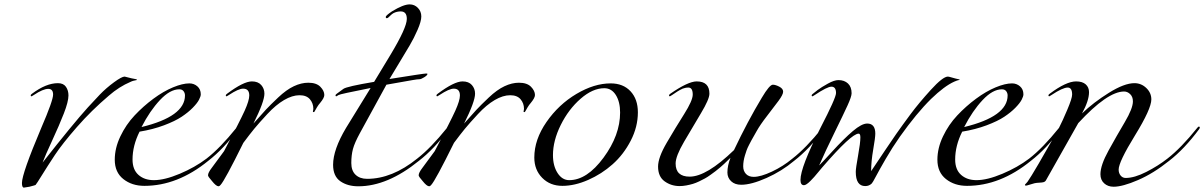

<svg xmlns="http://www.w3.org/2000/svg" viewBox="-20 -831 5488 875"><path d="M476 -395Q397 -328 330.5 -252Q264 -176 230 -124.5Q196 -73 171 -32.5Q146 8 142 12Q141 13 114 20Q90 24 89 24Q80 24 80 3Q80 -40 168 -248Q222 -373 222 -400Q222 -426 200 -426Q176 -426 134 -398Q125 -392 124 -392Q120 -392 120 -396Q120 -400 126 -404Q190 -452 244 -452Q269 -452 280.5 -435.5Q292 -419 292 -396Q292 -368 271 -314Q250 -260 218 -191Q186 -122 174 -90Q313 -267 380 -341Q406 -369 435 -400Q464 -430 499.5 -456Q535 -482 548 -482L580 -474Q584 -473 590.5 -472Q597 -471 600.5 -470Q604 -469 604 -467Q604 -466 600 -465.5Q596 -465 588.5 -463Q581 -461 575 -458Q523 -436 476 -395Z M625 -252Q823 -300 823 -396Q823 -407 816.5 -415.5Q810 -424 797 -424Q755 -424 709 -375Q663 -326 625 -252ZM638 16Q581 16 542 -15Q503 -46 503 -103Q503 -156 528.5 -209.5Q554 -263 593.5 -305Q633 -347 679 -381Q725 -415 768.5 -433Q812 -451 843 -451Q864 -451 879.5 -437.5Q895 -424 895 -401Q895 -392 887 -376.5Q879 -361 858.5 -340Q838 -319 808 -299Q778 -279 727.5 -260Q677 -241 616 -231Q584 -167 584 -104Q584 -58 611 -34Q638 -10 681 -10Q730 -10 799 -39Q868 -68 921 -108Q983 -156 1057 -248Q1061 -254 1065 -254Q1069 -254 1069 -250Q1069 -248 1067 -244Q999 -152 929 -98Q789 16 638 16Z M1345 -397Q1312 -397 1274.5 -375Q1237 -353 1198.5 -311.5Q1160 -270 1139 -244.5Q1118 -219 1089 -180Q1004 -8 985 12Q980 18 976 18Q965 18 946 -6Q928 -26 928 -32Q928 -44 945 -66Q950 -73 1001 -142Q1074 -280 1095 -326.5Q1116 -373 1116 -396Q1116 -427 1088 -427Q1067 -427 1023 -398Q1014 -392 1013 -392Q1009 -392 1009 -396Q1009 -400 1015 -404Q1090 -460 1128 -460Q1156 -460 1170.5 -443.5Q1185 -427 1185 -404Q1185 -368 1135 -268Q1173 -311 1191.5 -331Q1210 -351 1247.5 -386.5Q1285 -422 1319 -438Q1353 -454 1385 -454Q1422 -454 1440 -435.5Q1458 -417 1458 -398Q1458 -385 1439 -362Q1431 -353 1424.5 -342Q1418 -331 1415 -325.5Q1412 -320 1411 -320Q1406 -320 1406 -323Q1406 -324 1407 -328Q1408 -332 1408 -335Q1408 -360 1392.5 -378.5Q1377 -397 1345 -397Z M1755 -471Q1911 -496 1922 -496Q1928 -496 1928 -494Q1928 -488 1913.5 -479Q1899 -470 1892 -470Q1883 -470 1860 -466Q1837 -462 1800.5 -455.5Q1764 -449 1741 -445L1620 -224Q1596 -180 1588.5 -152Q1581 -124 1581 -88Q1581 -53 1600.5 -34.5Q1620 -16 1653 -16Q1767 -16 1881 -108Q1943 -156 2017 -248Q2021 -254 2025 -254Q2029 -254 2029 -250Q2029 -248 2027 -244Q1959 -152 1889 -98Q1746 18 1613 18Q1564 18 1531 -5Q1498 -28 1498 -80Q1498 -149 1557 -248L1669 -430Q1528 -402 1523 -398Q1514 -392 1513 -392Q1509 -392 1509 -396Q1509 -400 1515 -404L1545 -426Q1560 -437 1685 -458L1760 -582Q1834 -705 1834 -745Q1834 -779 1806 -779Q1788 -779 1773 -771Q1766 -767 1760 -761Q1754 -755 1750 -751.5Q1746 -748 1743 -748Q1738 -748 1738 -754Q1738 -760 1766 -779Q1818 -811 1847 -811Q1869 -811 1884.5 -795Q1900 -779 1900 -756Q1900 -734 1883 -695Q1866 -656 1847 -624Q1828 -592 1797.5 -541.5Q1767 -491 1755 -471Z M2305 -397Q2272 -397 2234.5 -375Q2197 -353 2158.5 -311.5Q2120 -270 2099 -244.5Q2078 -219 2049 -180Q1964 -8 1945 12Q1940 18 1936 18Q1925 18 1906 -6Q1888 -26 1888 -32Q1888 -44 1905 -66Q1910 -73 1961 -142Q2034 -280 2055 -326.5Q2076 -373 2076 -396Q2076 -427 2048 -427Q2027 -427 1983 -398Q1974 -392 1973 -392Q1969 -392 1969 -396Q1969 -400 1975 -404Q2050 -460 2088 -460Q2116 -460 2130.5 -443.5Q2145 -427 2145 -404Q2145 -368 2095 -268Q2133 -311 2151.5 -331Q2170 -351 2207.5 -386.5Q2245 -422 2279 -438Q2313 -454 2345 -454Q2382 -454 2400 -435.5Q2418 -417 2418 -398Q2418 -385 2399 -362Q2391 -353 2384.5 -342Q2378 -331 2375 -325.5Q2372 -320 2371 -320Q2366 -320 2366 -323Q2366 -324 2367 -328Q2368 -332 2368 -335Q2368 -360 2352.5 -378.5Q2337 -397 2305 -397Z M2763 -451Q2820 -451 2853.5 -415Q2887 -379 2887 -319Q2887 -253 2854.5 -190Q2822 -127 2772 -82.5Q2722 -38 2660.5 -11Q2599 16 2543 16Q2487 16 2451 -20.5Q2415 -57 2415 -113Q2415 -195 2470.5 -275Q2526 -355 2607 -403Q2688 -451 2763 -451ZM2734 -429Q2681 -429 2626 -381Q2571 -333 2535.5 -261.5Q2500 -190 2500 -124Q2500 -75 2521 -42.5Q2542 -10 2574 -10Q2655 -10 2730.5 -112.5Q2806 -215 2806 -318Q2806 -367 2786.5 -398Q2767 -429 2734 -429Z M3599 -98Q3543 -51 3473.5 -20Q3404 11 3358 11Q3329 11 3312 -5Q3295 -21 3295 -45Q3295 -76 3309 -112Q3308 -111 3296.5 -100Q3285 -89 3280.5 -84.5Q3276 -80 3262.5 -68.5Q3249 -57 3241 -51Q3233 -45 3218.5 -34.5Q3204 -24 3193 -18Q3182 -12 3166.5 -4.5Q3151 3 3137.5 7Q3124 11 3108 14Q3092 17 3077 17Q3039 17 3009 -4.5Q2979 -26 2979 -72Q2979 -113 3018.5 -180.5Q3058 -248 3097.5 -310.5Q3137 -373 3137 -400Q3137 -432 3117 -432Q3110 -432 3103 -430.5Q3096 -429 3091 -427Q3086 -425 3078 -420.5Q3070 -416 3067 -414Q3064 -412 3055 -406Q3046 -400 3043 -398Q3034 -392 3033 -392Q3029 -392 3029 -396Q3029 -400 3035 -404Q3116 -460 3155 -460Q3213 -460 3213 -404Q3213 -379 3174.5 -315Q3136 -251 3097.5 -185Q3059 -119 3059 -86Q3059 -26 3123 -26Q3200 -26 3325 -147Q3387 -278 3452 -386Q3487 -445 3502 -445Q3514 -445 3531.5 -436Q3549 -427 3549 -413Q3549 -400 3528 -371.5Q3507 -343 3475.5 -302.5Q3444 -262 3428 -233Q3426 -229 3417 -213.5Q3408 -198 3404.5 -191.5Q3401 -185 3393.5 -170.5Q3386 -156 3382.5 -146Q3379 -136 3375 -123Q3371 -110 3369 -97.5Q3367 -85 3367 -73Q3367 -52 3379.5 -38.5Q3392 -25 3415 -25Q3447 -25 3498 -49Q3549 -73 3591 -108Q3653 -156 3727 -248Q3731 -254 3735 -254Q3739 -254 3739 -250Q3739 -248 3737 -244Q3669 -152 3599 -98Z M3953 5Q3941 17 3923 17Q3880 17 3880 -48Q3880 -64 3890.5 -122Q3901 -180 3901 -205Q3901 -222 3893 -222Q3860 -222 3727 -68Q3721 -61 3709.5 -47Q3698 -33 3690.5 -24.5Q3683 -16 3673.5 -6.5Q3664 3 3656.5 8Q3649 13 3644 13Q3628 13 3628 -11Q3628 -69 3719 -248Q3790 -385 3790 -407Q3790 -436 3769 -436Q3750 -436 3693 -398Q3684 -392 3683 -392Q3679 -392 3679 -396Q3679 -400 3685 -404Q3689 -408 3706.5 -421Q3724 -434 3753 -450Q3782 -466 3801 -466Q3828 -466 3844.5 -450.5Q3861 -435 3861 -406Q3861 -391 3842.5 -350.5Q3824 -310 3783 -226.5Q3742 -143 3713 -77Q3720 -83 3773 -141Q3826 -199 3866.5 -233.5Q3907 -268 3932 -268Q3969 -268 3969 -222Q3969 -204 3959.5 -149.5Q3950 -95 3950 -51Q4022 -159 4064 -220Q4092 -260 4129.5 -310.5Q4167 -361 4222 -421.5Q4277 -482 4300 -482Q4303 -482 4308 -480.5Q4313 -479 4320.5 -477Q4328 -475 4335 -473Q4354 -469 4354 -468Q4354 -467 4351 -466.5Q4348 -466 4341.5 -464Q4335 -462 4329 -459Q4284 -439 4223 -380Q4157 -315 4081 -208Q4046 -158 4016.5 -107Q3987 -56 3972 -27.5Q3957 1 3953 5Z M4374 -252Q4572 -300 4572 -396Q4572 -407 4565.5 -415.5Q4559 -424 4546 -424Q4504 -424 4458 -375Q4412 -326 4374 -252ZM4387 16Q4330 16 4291 -15Q4252 -46 4252 -103Q4252 -156 4277.5 -209.5Q4303 -263 4342.5 -305Q4382 -347 4428 -381Q4474 -415 4517.5 -433Q4561 -451 4592 -451Q4613 -451 4628.5 -437.5Q4644 -424 4644 -401Q4644 -392 4636 -376.5Q4628 -361 4607.5 -340Q4587 -319 4557 -299Q4527 -279 4476.5 -260Q4426 -241 4365 -231Q4333 -167 4333 -104Q4333 -58 4360 -34Q4387 -10 4430 -10Q4479 -10 4548 -39Q4617 -68 4670 -108Q4732 -156 4806 -248Q4810 -254 4814 -254Q4818 -254 4818 -250Q4818 -248 4816 -244Q4748 -152 4678 -98Q4538 16 4387 16Z M4943 -411Q4943 -372 4911 -314Q4963 -364 5033.5 -408Q5104 -452 5150 -452Q5181 -452 5204 -430Q5227 -408 5227 -378Q5227 -335 5152.5 -214Q5078 -93 5078 -58Q5078 -42 5087 -31Q5096 -20 5110 -20Q5150 -20 5204 -47.5Q5258 -75 5300 -108Q5362 -156 5436 -248Q5440 -254 5444 -254Q5448 -254 5448 -250Q5448 -248 5446 -244Q5378 -152 5308 -98Q5237 -41 5166.5 -10.5Q5096 20 5055 20Q5029 20 5012 4.5Q4995 -11 4995 -37Q4995 -78 5032 -145Q5069 -212 5106 -274.5Q5143 -337 5143 -369Q5143 -390 5130.5 -402Q5118 -414 5103 -414Q5027 -414 4894 -270L4746 -8Q4743 -3 4736.5 -1Q4730 1 4717 1.5Q4704 2 4695 4Q4683 7 4671 11Q4659 15 4655 15Q4651 15 4651 11Q4651 10 4652.5 8.5Q4654 7 4657 4Q4660 1 4663 -3Q4676 -21 4714 -86Q4777 -195 4806 -248Q4822 -279 4844 -331Q4866 -383 4866 -400Q4866 -432 4846 -432Q4823 -432 4772 -398Q4763 -392 4762 -392Q4758 -392 4758 -396Q4758 -400 4764 -404Q4839 -460 4884 -460Q4913 -460 4928 -446.5Q4943 -433 4943 -411Z"/></svg>

Font: Miama Nueva
Style: Medium
Weight: 400
Italic angle: -28°
Version: Version 1.0